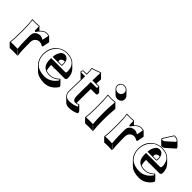

<svg xmlns="http://www.w3.org/2000/svg" viewBox="123 -1599 2587 2587"><g transform="rotate(45 1416.5 -305.5)"><path d="M255.9 -388.2Q304.2 -438.5 346.2 -439Q374 -438.5 397 -432.1L400.9 -428.2L457.5 -371.6L437.5 -268.6L419.4 -266.6Q394.5 -285.2 361.8 -285.6Q327.1 -285.6 300.8 -259.3Q277.8 -234.9 277.3 -196.3V-123.5Q277.3 -14.2 287.6 56.6L231 0L229 2.9L285.6 59.6Q284.2 59.6 203.6 56.6L136.7 59.6L80.1 2.9L79.1 0Q88.9 -68.4 88.9 -180.2V-234.9Q88.9 -367.7 78.1 -429.2L80.1 -432.1Q165.5 -428.2 210 -435.1Q213.9 -434.6 215.8 -433.1Q217.8 -429.7 219.2 -424.8ZM233.4 -343.3 227.5 -335 210.9 -346.7V-352.1Q210.9 -412.6 209 -423.3V-424.3V-424.8Q167.5 -418.9 89.4 -421.4Q99.1 -356.9 99.1 -234.9V-180.2Q99.1 -72.3 90.3 -7.8Q120.6 -9.8 147 -9.8Q175.8 -9.8 219.7 -7.3Q210.9 -76.2 210.9 -180.2V-252.9Q210.9 -326.7 279.3 -347.7Q293.9 -352.1 305.2 -352.1Q339.8 -351.6 365.7 -333.5L372.6 -334L390.1 -423.8Q369.6 -429.2 346.2 -429.2Q299.8 -429.2 246.1 -361.3Q239.3 -351.6 233.4 -343.3Z M911.6 -128.9Q915.5 -127.9 918.5 -126L974.6 -69.3Q982.9 -60.1 983.4 -41.5Q912.1 63 802.7 66.4Q798.8 66.4 796.4 66.4Q688.5 65.9 633.3 16.6L576.7 -40Q573.2 -43.5 570.8 -45.4Q516.6 -99.6 510.3 -186Q509.8 -194.8 509.8 -202.1Q509.8 -329.6 599.1 -398.4Q658.7 -443.8 732.9 -443.8Q826.7 -443.4 875.5 -394.5L932.1 -338.4Q979 -290.5 979.5 -209.5Q977.5 -174.8 950.2 -173.3H753.9Q754.9 -166.5 754.9 -161.6L743.2 -173.3H694.3V-157.2Q694.8 -108.4 707.5 -77.1Q736.3 -66.4 778.8 -65.9Q838.4 -65.9 895.5 -113.8Q904.3 -121.6 911.6 -128.9ZM791 -336.9Q786.6 -337.4 783.2 -337.4Q748.5 -335.9 729.5 -308.6Q724.6 -299.3 729 -274.9H793.9Q795.9 -276.9 795.9 -295.9Q795.4 -319.3 791 -336.9ZM913.1 -116.2Q857.4 -63 790.5 -56.6Q783.7 -56.2 778.8 -56.2Q653.3 -56.2 632.3 -162.1Q627.9 -186 627.9 -213.9V-230V-240.2H893.6Q912.1 -241.7 912.6 -266.1Q912.6 -383.3 818.8 -419.9Q781.7 -434.1 732.9 -434.1Q637.7 -434.1 575.7 -362.8Q520.5 -297.9 519.5 -202.1Q519.5 -122.1 567.9 -63.5Q575.7 -54.2 583.5 -47.4Q636.7 -0.5 739.7 0Q845.7 -1 916.5 -101.1Q916 -109.9 913.1 -116.2ZM631.3 -265.1 631.8 -275.4Q633.8 -324.2 664.6 -370.6Q687 -403.3 726.6 -403.8Q773.4 -403.8 794.4 -357.4Q805.7 -331.5 805.7 -295.9Q805.7 -275.9 804.2 -272.9Q802.2 -269.5 800.8 -268.1L797.9 -265.1Z M1049.3 -378.9Q1044.4 -379.9 1041.5 -382.3Q1036.6 -388.2 1036.6 -395Q1036.6 -414.6 1050.3 -425.8Q1054.2 -428.2 1057.6 -429.2H1115.2Q1115.2 -489.3 1108.4 -529.8L1110.4 -533.2Q1150.9 -542.5 1240.2 -578.1Q1244.6 -577.6 1247.1 -575.7Q1249 -572.3 1249.5 -567.9L1306.2 -511.2Q1302.2 -450.7 1301.3 -429.2H1351.6Q1356 -428.7 1357.9 -426.8Q1358.9 -424.3 1359.4 -422.9L1416 -366.2V-335.4Q1414.6 -323.2 1392.1 -322.3H1300.8L1298.8 -215.3Q1297.9 -159.7 1297.9 -74.7Q1297.9 -64 1298.8 -54.7Q1317.4 -56.6 1336.4 -65.9Q1338.9 -64 1340.3 -63L1397 -6.3Q1409.7 7.3 1410.2 31.2Q1351.6 65.9 1263.2 66.4Q1221.7 65.9 1194.8 39.6L1138.2 -17.1Q1109.9 -46.4 1109.4 -87.9Q1109.4 -142.1 1112.3 -261.2L1113.8 -314.5L1106 -322.3ZM1049.3 -389.2H1125.5L1122.6 -260.7Q1119.6 -142.1 1119.1 -87.9Q1119.1 -38.1 1158.7 -13.2Q1179.2 0 1206.5 0Q1288.6 -0.5 1343.3 -30.8Q1341.3 -45.9 1335 -54.2Q1312 -43.9 1278.3 -43.9Q1231.9 -45.4 1231.4 -130.9Q1231.4 -217.8 1232.4 -272.5L1234.4 -389.2H1335.4Q1344.2 -389.6 1349.6 -392.6V-418.9H1234.4V-429.2Q1234.4 -497.6 1239.3 -566.9Q1160.6 -535.6 1119.1 -524.9Q1125 -486.8 1125.5 -429.2V-418.9H1057.6Q1050.8 -415.5 1046.9 -399.9Q1046.4 -397 1046.4 -395Z M1516.1 -606.9Q1516.1 -650.4 1555.7 -669.9Q1572.8 -677.7 1590.8 -678.2Q1623.5 -677.2 1646 -656.2L1702.1 -599.6Q1722.2 -578.6 1722.7 -550.3Q1722.7 -506.8 1683.1 -487.3Q1666 -479.5 1647.5 -479.5Q1614.7 -480.5 1592.8 -501.5L1536.1 -558.1Q1516.6 -579.1 1516.1 -606.9ZM1524.9 -234.9Q1524.9 -374 1515.1 -428.2L1518.1 -432.1Q1524.9 -432.1 1542.5 -430.7Q1573.2 -428.7 1588.9 -429.2Q1615.2 -429.2 1658.2 -434.1Q1662.6 -433.6 1664.6 -431.6Q1666.5 -428.2 1667 -423.8L1723.6 -367.7Q1713.9 -245.1 1713.4 -189.5V-123.5Q1713.4 -14.6 1723.6 56.6L1667 0L1665 2.9L1721.7 59.6Q1675.8 56.6 1647.5 56.6Q1617.2 56.6 1573.7 59.6L1517.1 2.9L1515.1 0Q1524.9 -68.4 1524.9 -180.2ZM1535.2 -234.9V-180.2Q1535.2 -72.3 1526.4 -7.8Q1560.5 -10.3 1590.8 -9.8Q1622.1 -9.8 1655.8 -7.8Q1647 -76.7 1647 -180.2V-246.1Q1647 -304.7 1657.2 -423.8Q1615.2 -418.9 1588.9 -418.9Q1579.1 -418.9 1526.4 -421.9Q1535.2 -364.3 1535.2 -234.9ZM1525.9 -606.9Q1525.9 -568.8 1561.5 -552.2Q1575.7 -545.9 1590.8 -545.9Q1632.8 -545.9 1649.9 -580.6Q1655.8 -593.3 1656.2 -606.9Q1656.2 -645 1620.6 -661.6Q1606.4 -668 1590.8 -668Q1548.8 -668 1532.2 -633.3Q1525.9 -620.1 1525.9 -606.9Z M2056.6 -388.2Q2105 -438.5 2147 -439Q2174.8 -438.5 2197.8 -432.1L2201.7 -428.2L2258.3 -371.6L2238.3 -268.6L2220.2 -266.6Q2195.3 -285.2 2162.6 -285.6Q2127.9 -285.6 2101.6 -259.3Q2078.6 -234.9 2078.1 -196.3V-123.5Q2078.1 -14.2 2088.4 56.6L2031.7 0L2029.8 2.9L2086.4 59.6Q2085 59.6 2004.4 56.6L1937.5 59.6L1880.9 2.9L1879.9 0Q1889.6 -68.4 1889.6 -180.2V-234.9Q1889.6 -367.7 1878.9 -429.2L1880.9 -432.1Q1966.3 -428.2 2010.7 -435.1Q2014.6 -434.6 2016.6 -433.1Q2018.6 -429.7 2020 -424.8ZM2034.2 -343.3 2028.3 -335 2011.7 -346.7V-352.1Q2011.7 -412.6 2009.8 -423.3V-424.3V-424.8Q1968.3 -418.9 1890.1 -421.4Q1899.9 -356.9 1899.9 -234.9V-180.2Q1899.9 -72.3 1891.1 -7.8Q1921.4 -9.8 1947.8 -9.8Q1976.6 -9.8 2020.5 -7.3Q2011.7 -76.2 2011.7 -180.2V-252.9Q2011.7 -326.7 2080.1 -347.7Q2094.7 -352.1 2106 -352.1Q2140.6 -351.6 2166.5 -333.5L2173.3 -334L2190.9 -423.8Q2170.4 -429.2 2147 -429.2Q2100.6 -429.2 2046.9 -361.3Q2040 -351.6 2034.2 -343.3Z M2537.1 -675.8Q2543.5 -677.7 2553.2 -678.2Q2594.7 -676.8 2618.7 -655.8Q2618.7 -655.8 2620.1 -653.8L2676.8 -597.7L2687 -574.2L2566.9 -466.3Q2547.9 -450.7 2523.9 -450.2Q2514.2 -450.7 2505.9 -458.5L2449.7 -515.1Q2447.3 -518.6 2446.3 -521Q2446.8 -533.7 2454.1 -544.9ZM2719.2 -128.9Q2723.1 -127.9 2726.1 -126L2782.2 -69.3Q2790.5 -60.1 2791 -41.5Q2719.7 63 2610.4 66.4Q2606.4 66.4 2604 66.4Q2496.1 65.9 2440.9 16.6L2384.3 -40Q2380.9 -43.5 2378.4 -45.4Q2324.2 -99.6 2317.9 -186Q2317.4 -194.8 2317.4 -202.1Q2317.4 -329.6 2406.7 -398.4Q2466.3 -443.8 2540.5 -443.8Q2634.3 -443.4 2683.1 -394.5L2739.7 -338.4Q2786.6 -290.5 2787.1 -209.5Q2785.2 -174.8 2757.8 -173.3H2561.5Q2562.5 -166.5 2562.5 -161.6L2550.8 -173.3H2502V-157.2Q2502.4 -108.4 2515.1 -77.1Q2543.9 -66.4 2586.4 -65.9Q2646 -65.9 2703.1 -113.8Q2711.9 -121.6 2719.2 -128.9ZM2598.6 -336.9Q2594.2 -337.4 2590.8 -337.4Q2556.2 -335.9 2537.1 -308.6Q2532.2 -299.3 2536.6 -274.9H2601.6Q2603.5 -276.9 2603.5 -295.9Q2603 -319.3 2598.6 -336.9ZM2720.7 -116.2Q2665 -63 2598.1 -56.6Q2591.3 -56.2 2586.4 -56.2Q2460.9 -56.2 2439.9 -162.1Q2435.5 -186 2435.5 -213.9V-230V-240.2H2701.2Q2719.7 -241.7 2720.2 -266.1Q2720.2 -383.3 2626.5 -419.9Q2589.4 -434.1 2540.5 -434.1Q2445.3 -434.1 2383.3 -362.8Q2328.1 -297.9 2327.1 -202.1Q2327.1 -122.1 2375.5 -63.5Q2383.3 -54.2 2391.1 -47.4Q2444.3 -0.5 2547.4 0Q2653.3 -1 2724.1 -101.1Q2723.6 -109.9 2720.7 -116.2ZM2439 -265.1 2439.5 -275.4Q2441.4 -324.2 2472.2 -370.6Q2494.6 -403.3 2534.2 -403.8Q2581.1 -403.8 2602.1 -357.4Q2613.3 -331.5 2613.3 -295.9Q2613.3 -275.9 2611.8 -272.9Q2609.9 -269.5 2608.4 -268.1L2605.5 -265.1ZM2543.5 -667 2462.9 -539.6Q2457.5 -530.8 2456.5 -522.5Q2461.4 -518.6 2467.3 -517.1Q2487.8 -518.1 2503.9 -530.3L2618.2 -633.8L2611.8 -648.4Q2597.7 -663.1 2564 -667.5Q2558.1 -668 2553.2 -668Q2548.3 -667.5 2543.5 -667Z"/></g></svg>

Font: Linux Biolinum Shadow O
Style: Bold
Weight: 700
Designer: Philipp H. Poll
Foundry: Philipp H. Poll
Version: Version 0.9.2